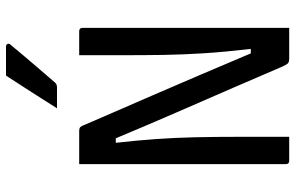

<svg xmlns="http://www.w3.org/2000/svg" viewBox="-192 -792 984 640"><g transform="rotate(-90 300.0 -472.0)"><path d="M164 0H84Q73 0 73 -11V-700H185Q192 -700 196 -696.5Q200 -693 206 -677Q218 -649 243 -591.5Q268 -534 301 -458Q334 -382 370.5 -296.5Q407 -211 442 -128H457Q447 -213 442.5 -283Q438 -353 437 -416.5Q436 -480 436 -545V-700H516Q527 -700 527 -689V0H424Q415 0 410 -3.5Q405 -7 398 -23Q367 -96 328 -185.5Q289 -275 245.5 -375Q202 -475 159 -578H144Q152 -507 156.5 -443.5Q161 -380 162.5 -312.5Q164 -245 164 -161ZM368 -944H465Q471 -944 473.5 -939Q476 -934 471 -929Q447 -900 430.5 -880.5Q414 -861 395.5 -839.5Q377 -818 346 -782Q340 -774 329 -774H259Q288 -820 313 -859Q338 -898 368 -944Z"/></g></svg>

Font: Recursive Mn Lnr St
Style: Regular
Weight: 400
Monospace: yes
Version: Version 1.079;hotconv 1.0.112;makeotfexe 2.5.65598; ttfautoh